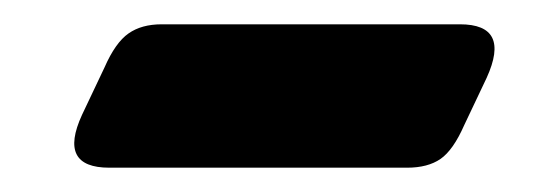

<svg xmlns="http://www.w3.org/2000/svg" viewBox="-20 -349 452 158"><path d="M358.5 -329Q400.5 -329 380.5 -285L362 -246Q353 -225.5 342.5 -218.2Q332 -211 315 -211H70Q27.5 -211 47.5 -254.5L66 -293.5Q75 -314 85.8 -321.5Q96.5 -329 113 -329Z"/></svg>

Font: Fraunces 9pt S100
Style: Bold Italic
Weight: 700
Italic angle: -16°
Version: Version 1.000; ttfautohint (v1.8.3)